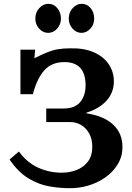

<svg xmlns="http://www.w3.org/2000/svg" viewBox="-20 -969 689 1005"><path d="M341 16Q293 16 238 6.5Q183 -3 129.5 -35Q76 -67 30 -134L79 -176Q121 -118 179.5 -91.5Q238 -65 304 -65Q344 -65 380.5 -79Q417 -93 440 -123Q463 -153 463 -201Q463 -242 446.5 -271Q430 -300 404 -315Q378 -330 349 -330H222V-401H312Q373 -401 400.5 -435.5Q428 -470 428 -522Q428 -644 317 -644Q251 -644 212.5 -601.5Q174 -559 152 -476H87V-709H164L160 -664Q199 -684 228 -695.5Q257 -707 284.5 -711.5Q312 -716 347 -716Q419 -718 470.5 -695.5Q522 -673 549 -633Q576 -593 576 -543Q576 -485 538 -442.5Q500 -400 432 -379V-376Q524 -362 572.5 -316.5Q621 -271 621 -200Q621 -150 596.5 -109.5Q572 -69 531.5 -40.5Q491 -12 441.5 2.5Q392 17 341 16ZM232 -797Q205 -797 185 -819Q165 -841 165 -872Q165 -904 185.5 -926.5Q206 -949 233 -949Q261 -949 280 -926.5Q299 -904 299 -872Q299 -841 279 -819Q259 -797 232 -797ZM406 -797Q380 -797 360 -819Q340 -841 340 -872Q340 -904 360.5 -926.5Q381 -949 407 -949Q436 -949 454.5 -926.5Q473 -904 473 -872Q473 -841 453 -819Q433 -797 406 -797Z"/></svg>

Font: Lora
Style: Bold
Weight: 700
Designer: Olga Karpushina, Alexei Vanyashin (Cyrillic)
Foundry: Cyreal
Version: Version 3.006; ttfautohint (v1.8.4.7-5d5b);gftools[0.9.30]